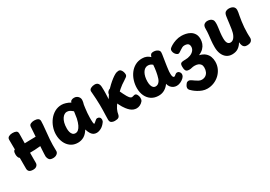

<svg xmlns="http://www.w3.org/2000/svg" viewBox="16 -1467 3677 2619"><g transform="rotate(-30 1855.0 -157.5)"><path d="M468.3 19.7Q424.9 19.7 408.5 -0.6Q392.1 -20.8 388.6 -49.1Q387.8 -60.4 389.3 -91Q390.8 -121.6 393.3 -164.4Q395.8 -207.2 399.3 -255.5Q402.8 -303.8 405.9 -350.9Q409 -398.1 411.7 -437.7Q414.4 -477.3 415.7 -501.4Q416.7 -530.8 441.2 -542.9Q465.8 -555 497 -555Q533.6 -555 555.8 -542.1Q578 -529.2 577.8 -499.7Q576.9 -445.9 569.3 -377.6Q561.7 -309.2 555.4 -226.7Q549.1 -144.2 552.4 -46.6Q554.2 -18.6 529.4 0.6Q504.7 19.7 468.3 19.7ZM154.3 20.8Q110.7 20.8 92.6 4.1Q74.6 -12.6 74.6 -40.9Q74.6 -140.6 74.3 -216.7Q74 -292.8 73.4 -348.2Q72.9 -403.6 72.5 -440.2Q72.1 -476.9 72.1 -498.2Q72.1 -527.6 96.9 -541.1Q121.8 -554.6 153.2 -554.8Q189.6 -555 211.8 -544.4Q234 -533.8 234.2 -499.9Q234.4 -493.3 233.9 -465.1Q233.4 -436.9 232.8 -395.5Q232.2 -354.1 231.6 -305.7Q231 -257.2 230.5 -208.4Q230 -159.7 229.9 -117Q229.8 -74.3 229.8 -45.4Q230.8 -17.4 210.7 1.7Q190.7 20.8 154.3 20.8ZM81.9 -208.2Q61.9 -215.3 54.1 -236.8Q46.3 -258.3 46.3 -276Q46.3 -288.9 47.8 -305.3Q49.3 -321.8 58.2 -333.9Q67 -346.1 89.6 -346.1Q98.1 -346.1 131.4 -346.7Q164.8 -347.3 211.9 -348.8Q259.1 -350.3 310.1 -351.4Q361.1 -352.6 405 -353.2Q448.9 -353.8 473.8 -353.8Q515.7 -353.8 533.2 -337.1Q550.7 -320.3 550.7 -289.2Q550.7 -263.4 534.1 -246.8Q517.4 -230.1 500.6 -225.8Q459.2 -216.9 408.4 -211.3Q357.6 -205.8 305.3 -203.4Q253.1 -201 206.6 -201.3Q160 -201.6 127.1 -203.6Q94.2 -205.7 81.9 -208.2Z M1155.8 18.6Q1132.1 18.6 1111.4 8.9Q1090.7 -0.8 1073.2 -26.4Q1055.7 -52.1 1040.7 -100.1Q1007 -43.6 963.3 -18Q919.6 7.6 866.9 7.6Q802.8 7.6 756.2 -25.3Q709.7 -58.2 684.7 -114.1Q659.7 -170 659.7 -238Q659.7 -295 679.1 -350.9Q698.4 -406.8 734.1 -452.8Q769.8 -498.9 819 -526.3Q868.2 -553.7 927.7 -553.7Q956.7 -553.7 992.2 -542.9Q1027.7 -532.1 1061.2 -512.1Q1065 -532.9 1082.6 -542.3Q1100.2 -551.7 1123.7 -551.7Q1150 -551.7 1168.4 -539.9Q1186.9 -528.1 1196.7 -510.9Q1206.6 -493.7 1206.6 -476Q1206.6 -467 1205.4 -456.6Q1204.3 -446.2 1201.6 -433.5Q1198.8 -420.8 1193.7 -403.6Q1191.2 -386.8 1186.5 -352.7Q1181.8 -318.6 1178.7 -280.1Q1175.6 -241.6 1175.6 -212.7Q1175.6 -193.7 1175.5 -173.7Q1175.4 -153.8 1177.4 -136Q1179.3 -118.2 1184.6 -104.1Q1199.4 -112.6 1206.8 -118.9Q1214.1 -125.2 1221.1 -131.7Q1233.3 -143.6 1242 -148Q1250.7 -152.4 1260 -152.4Q1281.7 -152.4 1294.9 -139.1Q1308.1 -125.8 1308.1 -103.2Q1308.1 -93.9 1304.8 -83.1Q1301.6 -72.2 1295.2 -64.7Q1263.4 -20.7 1226 -1.1Q1188.6 18.6 1155.8 18.6ZM902.9 -122.1Q926.8 -122.1 947.6 -139.6Q968.4 -157.1 986.3 -193.7Q1004.1 -230.3 1017.1 -288L1032.4 -391.4Q1004.7 -415.8 985.4 -425.3Q966.2 -434.9 941.1 -434.9Q922.6 -434.9 903.1 -423.2Q883.7 -411.6 866.8 -386.9Q850 -362.3 839.8 -324.6Q829.7 -286.8 829.7 -234Q829.7 -205.8 836.7 -180Q843.8 -154.2 859.6 -138.2Q875.3 -122.1 902.9 -122.1Z M1544.8 -96.4Q1541.6 -85.6 1538.9 -76.7Q1536.2 -67.8 1534.4 -55.3Q1528.6 -24.6 1510.8 -11.7Q1493 1.1 1449.6 1.1Q1421 1.1 1399.1 -12.1Q1377.2 -25.2 1377.2 -61.6Q1377.2 -93.3 1378.7 -131.1Q1380.2 -168.9 1381.2 -209.6Q1382.2 -250.3 1381.4 -290.9Q1380.7 -342.2 1378 -386.8Q1375.3 -431.4 1372.6 -464.3Q1369.8 -497.2 1369.1 -511.2Q1368.9 -538.2 1396.2 -552.7Q1423.6 -567.2 1457 -567.2Q1493.6 -567.2 1509.8 -545.2Q1526.1 -523.2 1527.1 -488.1Q1529.8 -430 1527.9 -380.5Q1526.1 -331 1524.4 -297.6Q1551 -343.6 1584.1 -383.7Q1617.2 -423.8 1652.1 -456.3Q1687 -488.8 1718.5 -512.8Q1750 -536.9 1774.1 -549.8Q1788.6 -558.1 1804.6 -562.5Q1820.7 -566.9 1832.3 -566.9Q1854.7 -566.9 1868.5 -551.1Q1882.3 -535.2 1888.7 -514.4Q1895 -493.7 1895 -476.4Q1895 -455 1877.7 -440.9Q1860.4 -426.9 1834 -410.7Q1783.6 -380.7 1735.8 -339.2Q1688.1 -297.7 1647.9 -253Q1607.7 -208.3 1580.6 -167.2Q1553.4 -126.1 1544.8 -96.4ZM1896.6 -48.7Q1876.3 -24.1 1849.1 -11.2Q1821.9 1.7 1795.3 1.7Q1769.9 1.7 1747.1 -7.2Q1724.2 -16 1702.9 -33.9Q1681.6 -51.9 1659.8 -80.1Q1643.6 -101.6 1631.2 -121.8Q1618.9 -142 1608.9 -162.7Q1599 -183.4 1588 -206.4Q1586.2 -211.8 1578.8 -235.1Q1571.4 -258.4 1564.8 -288.1Q1558.2 -317.8 1558.2 -342.1Q1558.2 -377.6 1581.1 -397.9Q1604 -418.3 1631.7 -418.3Q1652 -418.3 1664.3 -405.8Q1676.7 -393.2 1683.4 -378Q1690.1 -362.8 1692.1 -353.4Q1696.8 -339 1707.1 -315.2Q1717.4 -291.4 1731.2 -264.8Q1744.9 -238.1 1758.3 -213.9Q1767.7 -198.6 1776.9 -186.9Q1786.1 -175.3 1795.7 -169.3Q1805.3 -163.2 1816.2 -163.2Q1824.7 -163.2 1838.4 -168.2Q1852.1 -173.2 1863.8 -173.2Q1881.8 -173.2 1895.2 -150.2Q1908.7 -127.1 1909.4 -98Q1910.4 -85.9 1907.2 -72.2Q1903.9 -58.6 1896.6 -48.7Z M1932.7 -234Q1932.7 -294.6 1950.7 -351.6Q1968.7 -408.7 2002.4 -453.8Q2036.2 -499 2084.6 -525.7Q2133 -552.3 2194.6 -552.3Q2233.9 -552.3 2263.2 -539.7Q2292.6 -527.1 2316.1 -504.1Q2321.1 -526.1 2332.9 -540.3Q2344.8 -554.4 2375.6 -554.4Q2411.9 -554.4 2439.1 -536.9Q2466.3 -519.3 2465.3 -492.4Q2464.3 -465.3 2456 -418.7Q2447.7 -372 2441.7 -327Q2439.7 -313 2436.4 -291Q2433.2 -269 2430.7 -247.5Q2428.2 -226 2426.7 -211Q2425.9 -195.9 2426.2 -173.2Q2426.4 -150.6 2432.2 -133.6Q2438 -116.7 2452 -116.7Q2459.9 -116.7 2465.8 -120.8Q2471.7 -124.9 2478.1 -131.6Q2487.8 -139.4 2495.3 -143.6Q2502.9 -147.7 2515.2 -147.7Q2528.6 -147.7 2540.5 -138.3Q2552.4 -128.9 2558.7 -112.8Q2565 -96.7 2559.3 -77.2Q2554.7 -58.2 2533.1 -38.2Q2511.4 -18.1 2481.9 -4.6Q2452.4 9 2422.6 9Q2393.8 9 2369.8 -3.4Q2345.9 -15.8 2329.6 -37.5Q2313.2 -59.2 2306.7 -88.1Q2280.6 -48.8 2238.3 -23.1Q2196.1 2.6 2143 2.6Q2076.7 2.6 2029.8 -28.3Q1982.9 -59.2 1957.8 -112.6Q1932.7 -166 1932.7 -234ZM2101.9 -241.1Q2101.9 -209.2 2108.7 -183.7Q2115.6 -158.1 2130.4 -143.1Q2145.2 -128.1 2169.3 -128.1Q2188.8 -128.1 2204.1 -137.5Q2219.4 -146.9 2231.3 -163.4Q2243.2 -180 2250.3 -202Q2258 -225.4 2263.9 -250.4Q2269.9 -275.3 2274.1 -301.2Q2278.3 -327.1 2281.3 -352.3Q2284.3 -377.4 2285.6 -401.1Q2271.7 -414.1 2253.9 -421.5Q2236.1 -428.9 2215.7 -428.9Q2189 -428.9 2167.9 -414.3Q2146.8 -399.7 2132.1 -374Q2117.4 -348.3 2109.7 -314.3Q2101.9 -280.2 2101.9 -241.1Z M2764.8 251.4Q2726.1 251.4 2689.8 238.3Q2653.6 225.1 2622.6 205.7Q2591.7 186.3 2570 167.9Q2548.3 149.6 2538.9 138.3Q2526.4 122.7 2527.1 104.2Q2527.8 85.8 2540.7 65.8Q2558.4 36.9 2573.1 32.3Q2587.7 27.7 2600.8 28.8Q2616.6 32.1 2634.8 44.6Q2653.1 57 2673.3 71.4Q2693.6 85.9 2715.3 96.8Q2737 107.7 2759.4 107.7Q2794.1 107.7 2819 91.7Q2843.9 75.7 2857.3 46.9Q2870.7 18.2 2870.7 -20.9Q2870.7 -50.8 2857.6 -69.7Q2844.4 -88.7 2821.1 -98.1Q2797.8 -107.6 2766.2 -107.6Q2741.1 -107.6 2720.4 -101.9Q2699.8 -96.2 2681.7 -96.2Q2660.1 -96.2 2644.9 -101.5Q2629.7 -106.8 2622.1 -125.5Q2614.4 -144.2 2614.4 -182.8Q2614.4 -219.8 2629.3 -230.7Q2644.1 -241.7 2677.6 -242.4Q2682.8 -242.4 2687.8 -242.4Q2692.8 -242.4 2697.2 -242.4Q2742.3 -242.4 2778.8 -256.6Q2815.2 -270.7 2836.9 -296.3Q2858.7 -321.9 2858.7 -356Q2858.7 -374.6 2851.9 -388.3Q2845.2 -402.1 2828.8 -409.8Q2812.4 -417.4 2783.7 -417.4Q2765.1 -417.4 2747.6 -408.5Q2730.1 -399.6 2713.9 -388.1Q2697.8 -376.7 2683.3 -367.7Q2668.9 -358.8 2658 -358.8Q2649.7 -358.8 2634.9 -368.9Q2620.1 -379.1 2609 -397.6Q2598.9 -415.4 2596.5 -435.8Q2594.1 -456.1 2603.7 -469.6Q2615.3 -483.8 2646.9 -502.9Q2678.4 -522 2722.3 -536.4Q2766.2 -550.9 2813 -550.9Q2844.1 -550.9 2879.8 -543.8Q2915.4 -536.7 2947.2 -518.2Q2979 -499.7 2999.5 -467.1Q3020 -434.6 3020 -383.4Q3020 -348 3007.7 -313.7Q2995.4 -279.4 2967.6 -250.7Q2939.7 -221.9 2891.9 -201.2Q2949.1 -187.3 2981.2 -159.1Q3013.3 -130.8 3027 -93.5Q3040.7 -56.2 3040.7 -15Q3040.7 42.3 3018.1 91.3Q2995.4 140.3 2956.8 176.1Q2918.1 211.8 2868.7 231.6Q2819.2 251.4 2764.8 251.4Z M3149.6 -469Q3149.6 -516.9 3172.1 -533.6Q3194.7 -550.3 3222.6 -550.3Q3245.4 -550.3 3265.7 -543.1Q3285.9 -535.9 3299 -518.6Q3312.1 -501.3 3312.1 -469Q3313.1 -440 3307.7 -401.8Q3302.3 -363.7 3297.3 -321.3Q3292.3 -279 3292.3 -236Q3292.3 -200.2 3299.4 -178.2Q3306.4 -156.1 3319.6 -146.1Q3332.7 -136 3351.8 -136Q3368.1 -136 3382.4 -143.7Q3396.8 -151.3 3408.1 -164.9Q3419.3 -178.4 3428.6 -197.4Q3437.9 -216.3 3443.9 -239.3Q3450 -262.2 3453.8 -287Q3460.8 -332 3465.4 -369.8Q3470 -407.7 3473.7 -435.8Q3477.4 -464 3480.1 -480Q3486.8 -521.1 3508.3 -535.6Q3529.9 -550 3557.3 -550Q3602.1 -550 3626.9 -530.9Q3651.8 -511.9 3651.8 -476Q3651.8 -460.1 3648 -439.6Q3644.2 -419 3638.3 -388.4Q3632.4 -357.9 3625.8 -311Q3619.6 -268.4 3616.2 -223.5Q3612.8 -178.6 3612.8 -135Q3612.8 -119 3613.3 -99Q3613.8 -79 3614.8 -62Q3616.6 -31.3 3596.1 -10.2Q3575.6 11 3526.8 11Q3501.2 11 3485.8 0.3Q3470.3 -10.3 3462.7 -31.3Q3455.1 -52.2 3452.3 -82.1Q3427.9 -37.4 3388.9 -10.7Q3349.9 16 3291.8 16Q3242.4 16 3206.5 -9.4Q3170.6 -34.9 3150.7 -81.3Q3130.8 -127.7 3130.8 -191Q3130.8 -247.1 3135.7 -291.7Q3140.6 -336.2 3145.2 -378.6Q3149.8 -421 3149.6 -469Z"/></g></svg>

Font: Playpen Sans
Style: Regular
Weight: 400
Designer: Laura Meseguer, Veronika Burian, José Scaglione, Kostas Bartsokas, Vera Evstafieva, Tom Grace, Yorlmar Campos
Foundry: TypeTogether
Version: Version 2.000